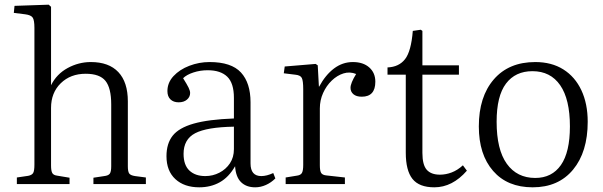

<svg xmlns="http://www.w3.org/2000/svg" viewBox="-20 -786 2577 820"><path d="M52 0V-28L100 -35Q116 -38 121.5 -47Q127 -56 127 -83V-667Q127 -700 119.5 -711Q112 -722 87 -725L39 -731L42 -761L188 -766L198 -757V-425V-422Q222 -470 269 -495.5Q316 -521 368 -521Q445 -521 485.5 -478Q526 -435 526 -353V-76Q526 -54 531.5 -45.5Q537 -37 557 -34L603 -28V0H379V-27L425 -34Q443 -36 449 -44.5Q455 -53 455 -76V-340Q455 -410 430.5 -440.5Q406 -471 346 -471Q281 -471 239.5 -430.5Q198 -390 198 -325V-79Q198 -57 203 -47.5Q208 -38 223 -36L277 -27V0Z M831 14Q767 14 729 -21Q691 -56 691 -119Q691 -173 717.5 -206.5Q744 -240 807 -258Q870 -276 979 -280V-368Q979 -431 950.5 -458.5Q922 -486 867 -486Q835 -486 806 -476.5Q777 -467 762 -452Q779 -425 785.5 -411.5Q792 -398 792 -389Q792 -372 778.5 -360.5Q765 -349 743 -349Q721 -349 708 -361.5Q695 -374 695 -397Q695 -433 721 -461Q747 -489 788.5 -505Q830 -521 875 -521Q968 -521 1009 -476.5Q1050 -432 1050 -349V-88Q1050 -34 1096 -34Q1119 -34 1147 -47L1156 -24Q1138 -6 1115.5 4Q1093 14 1070 14Q1032 14 1009.5 -8Q987 -30 984 -76Q957 -29 918.5 -7.5Q880 14 831 14ZM857 -34Q889 -34 917 -48.5Q945 -63 962 -88.5Q979 -114 979 -149V-245Q863 -243 813.5 -217Q764 -191 764 -129Q764 -81 789 -57.5Q814 -34 857 -34Z M1200 0V-28L1249 -36Q1264 -38 1269.5 -47.5Q1275 -57 1275 -82V-405Q1275 -441 1269 -453Q1263 -465 1241 -467L1192 -473L1196 -502L1328 -513L1337 -507L1342 -416H1343Q1370 -466 1406.5 -493.5Q1443 -521 1487 -521Q1531 -521 1557 -498Q1583 -475 1583 -437Q1583 -373 1525 -373Q1502 -373 1489.5 -383.5Q1477 -394 1477 -411Q1477 -431 1501 -470Q1474 -481 1447 -472.5Q1420 -464 1397 -442Q1374 -420 1360 -389Q1346 -358 1346 -323V-80Q1346 -58 1351 -48.5Q1356 -39 1372 -37L1453 -28V0Z M1835 14Q1770 14 1741.5 -22Q1713 -58 1713 -134V-467H1635V-498Q1684 -500 1710 -533.5Q1736 -567 1743 -654L1777 -659L1784 -654V-507H1940V-467H1784V-133Q1784 -82 1802.5 -61Q1821 -40 1859 -40Q1884 -40 1909 -49.5Q1934 -59 1957 -80L1974 -57Q1912 14 1835 14Z M2255 14Q2147 14 2086 -56Q2025 -126 2025 -246Q2025 -373 2089 -447Q2153 -521 2266 -521Q2336 -521 2386 -489.5Q2436 -458 2463 -400.5Q2490 -343 2490 -266Q2490 -137 2427.5 -61.5Q2365 14 2255 14ZM2266 -26Q2337 -26 2375.5 -81Q2414 -136 2414 -246Q2414 -362 2372.5 -422Q2331 -482 2254 -482Q2181 -482 2141 -429Q2101 -376 2101 -266Q2101 -147 2144.5 -86.5Q2188 -26 2266 -26Z"/></svg>

Font: Literata 36pt Light
Style: Regular
Weight: 300
Designer: Latin by Veronika Burian and Jose Scaglione. Greek by Irene Vlachou. Cyrillic by Vera Evstafieva.
Foundry: TypeTogether
Version: Version 3.002